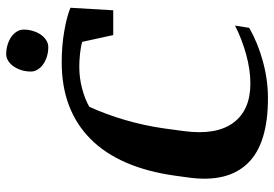

<svg xmlns="http://www.w3.org/2000/svg" viewBox="-156 -740 906 635"><g transform="rotate(-90 297.5 -422.0)"><path d="M34.2 -294.9Q60.1 -481 156 -576.2Q252 -671.4 409.2 -671.4Q464.8 -671.4 513.4 -662.8Q562 -654.3 589.8 -642.6L581.5 -501H499.5L477.1 -603.5Q461.4 -608.4 438.2 -610.8Q415 -613.3 395.5 -613.3Q357.4 -613.3 322 -603.8Q286.6 -594.2 262.2 -580.1Q236.8 -523.9 218.5 -461.2Q200.2 -398.4 190.9 -333.5L182.1 -268.6Q167.5 -161.1 209.2 -104.2Q251 -47.4 339.4 -47.4Q384.8 -47.4 435.8 -61.5Q486.8 -75.7 530.8 -98.1L523.4 -51.3Q474.1 -22.9 412.8 -6.1Q351.6 10.7 290.5 10.7Q140.1 10.7 75.4 -56.2Q10.7 -123 28.3 -251.5ZM378.9 -773.4Q378.9 -790 383.5 -804.7Q388.2 -819.3 396 -830.6Q403.8 -841.8 414.3 -848.4Q424.8 -855 436.5 -855Q453.1 -855 468 -850.3Q482.9 -845.7 493.9 -837.9Q504.9 -830.1 511.2 -819.6Q517.6 -809.1 517.6 -796.9Q517.6 -780.8 512.9 -765.9Q508.3 -751 500.5 -740Q492.7 -729 482.2 -722.4Q471.7 -715.8 460 -715.8Q442.9 -715.8 428.2 -720.5Q413.6 -725.1 402.6 -732.9Q391.6 -740.7 385.3 -751.2Q378.9 -761.7 378.9 -773.4Z"/></g></svg>

Font: Noticia Text
Style: Bold Italic
Weight: 700
Italic angle: -8°
Designer: JM Sole
Foundry: JM Sole
Version: Version 1.003